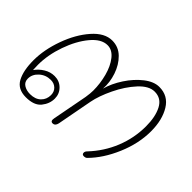

<svg xmlns="http://www.w3.org/2000/svg" viewBox="-89 -643 813 813"><g transform="rotate(45 318.0 -236.0)"><path d="M588 -295Q588 -222 556 -147Q524 -72 476 -24Q471 -19 461 -19Q450 -19 450 -30Q450 -37 457 -44Q506 -96 532 -160.5Q558 -225 558 -295Q558 -352 539 -388.5Q520 -425 480 -425Q446 -425 411.5 -387.5Q377 -350 351.5 -297Q326 -244 318 -202L288 -43Q284 -24 269 -24Q255 -24 259 -44L289 -202Q293 -228 293 -244Q293 -286 282 -327.5Q271 -369 249.5 -396Q228 -423 200 -423Q163 -423 128.5 -381.5Q94 -340 72 -277.5Q50 -215 50 -156L51 -125Q65 -145 87 -158.5Q109 -172 134 -172Q163 -172 182.5 -152.5Q202 -133 202 -105Q202 -74 181 -48Q160 -22 111 -22Q62 -22 42.5 -58Q23 -94 23 -156Q23 -219 48 -288.5Q73 -358 114 -404.5Q155 -451 200 -451Q238 -451 265 -424.5Q292 -398 305.5 -358Q319 -318 316 -279Q327 -319 353.5 -359.5Q380 -400 414 -426.5Q448 -453 480 -453Q533 -453 560.5 -408Q588 -363 588 -295ZM61 -84Q61 -64 76.5 -54Q92 -44 114 -44Q145 -44 162.5 -61Q180 -78 180 -104Q180 -124 167 -136.5Q154 -149 134 -149Q104 -149 82.5 -129.5Q61 -110 61 -84Z"/></g></svg>

Font: Mali ExtraLight
Style: Italic
Weight: 275
Italic angle: -10°
Version: Version 1.000; ttfautohint (v1.6)